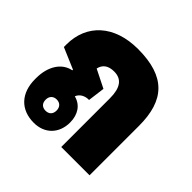

<svg xmlns="http://www.w3.org/2000/svg" viewBox="-139 -669 820 820"><g transform="rotate(45 271.0 -259.0)"><path d="M164 10C229 10 273 -34 273 -101C273 -149 249 -184 208 -194C215 -214 237 -227 262 -226L272 -303L190 -344C196 -372 216 -388 252 -388C298 -388 320 -357 320 -294V0H491V-299C491 -452 423 -528 256 -528C113 -528 26 -447 26 -325V-310L122 -269V-265C69 -255 36 -203 36 -132V-126C36 -42 84 10 164 10ZM163 -62C143 -62 130 -74 130 -96C130 -117 143 -130 163 -130C183 -130 196 -117 196 -96C196 -74 183 -62 163 -62Z"/></g></svg>

Font: Noto Sans Thai Looped UI Narrow Black
Style: Regular
Weight: 900
Width: 4
Designer: Cadson Demak Team
Foundry: Cadson Demak Co., Ltd.
Version: Version 1.000